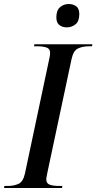

<svg xmlns="http://www.w3.org/2000/svg" viewBox="-45 -934 479 954"><path d="M-25 0 -23 -10H-7Q24 -10 47 -20.5Q70 -31 79 -72L199 -638Q204 -658 204 -671Q204 -692 186 -698Q168 -704 140 -704H124L126 -714H414L412 -704H397Q365 -704 342 -693Q319 -682 310 -638L191 -79Q189 -69 187 -59Q185 -49 185 -43Q185 -22 203 -16Q221 -10 250 -10H265L263 0ZM287 -798Q265 -798 250 -809.5Q235 -821 235 -848Q235 -882 253 -898Q271 -914 297 -914Q318 -914 333.5 -903Q349 -892 349 -864Q349 -828 330 -813Q311 -798 287 -798Z"/></svg>

Font: Noto Serif Display SemiCondensed Medium
Style: Italic
Weight: 500
Width: 4
Italic angle: -12°
Designer: Monotype Design Team
Foundry: Monotype Imaging Inc.
Version: Version 2.009